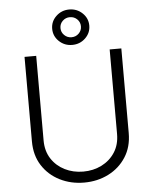

<svg xmlns="http://www.w3.org/2000/svg" viewBox="-63 -1025 870 1089"><g transform="rotate(-5 372.0 -480.5)"><path d="M581.3 -727.3H647.7V-245.7Q647.7 -166.5 610.4 -108.7Q573.2 -50.8 510.7 -19.2Q448.2 12.4 372.2 12.4Q296.2 12.4 233.5 -19.2Q170.8 -50.8 133.7 -108.7Q96.6 -166.5 96.6 -245.7V-727.3H163V-245.7Q163 -185.4 191.4 -141.5Q219.8 -97.7 267.4 -73.9Q315 -50.1 372.2 -50.1Q429.7 -50.1 477.1 -73.9Q524.5 -97.7 552.9 -141.5Q581.3 -185.4 581.3 -245.7ZM372.2 -771.3Q328.5 -771.3 297.6 -800.8Q266.7 -830.3 266.7 -872.2Q266.7 -914.1 297.6 -943.5Q328.5 -973 372.2 -973Q416.2 -973 447.1 -943.5Q478 -914.1 478 -872.2Q478 -830.3 447.1 -800.8Q416.2 -771.3 372.2 -771.3ZM372.2 -815Q396.7 -815 413.5 -831.7Q430.4 -848.4 430.4 -872.2Q430.4 -896.3 413.4 -912.8Q396.3 -929.3 372.2 -929.3Q348 -929.3 331 -912.8Q313.9 -896.3 313.9 -872.2Q313.9 -848.4 331 -831.7Q348 -815 372.2 -815Z"/></g></svg>

Font: Inter UI Light
Style: Regular
Weight: 300
Designer: Rasmus Andersson
Foundry: rsms
Version: 3.2;8d6f07862